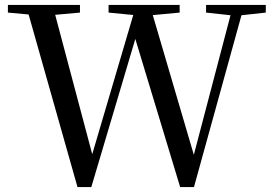

<svg xmlns="http://www.w3.org/2000/svg" viewBox="-20 -752 1104 778"><path d="M294 6 85 -732H193L362 -96H344L349 -111L532 -732H587L775 -92H757L761 -108L925 -732H970L766 6H710L519 -625H538L533 -610L350 6ZM12 -701V-732H304V-701L170 -689H144ZM420 -701V-732H708V-701L580 -689H543ZM815 -701V-732H1057V-701L947 -689H925Z"/></svg>

Font: Noto Serif KR ExtraLight Medium
Style: Regular
Weight: 500
Version: Version 2.002-H1;hotconv 1.1.0;makeotfexe 2.6.0